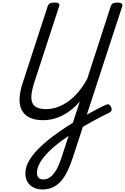

<svg xmlns="http://www.w3.org/2000/svg" viewBox="-20 -1004 985 1513"><path d="M314 489Q277 489 247 475Q217 461 198.5 432.5Q180 404 180 361Q180 310 212.5 256.5Q245 203 301.5 150Q358 97 429.5 46Q501 -5 579 -52Q617 -74 656.5 -96Q696 -118 735.5 -139Q775 -160 812 -177Q826 -184 836.5 -181Q847 -178 854 -163Q863 -146 858.5 -134Q854 -122 837 -114Q799 -96 756.5 -73.5Q714 -51 671.5 -27Q629 -3 589 23Q525 62 467.5 104Q410 146 366 189.5Q322 233 296.5 276Q271 319 271 359Q271 384 284.5 397Q298 410 321 410Q351 410 376.5 391Q402 372 424 334Q446 296 464 240L609 -204Q579 -169 545 -141.5Q511 -114 474 -95Q437 -76 398 -66.5Q359 -57 320 -57Q259 -57 217.5 -75.5Q176 -94 154.5 -131Q133 -168 134 -223.5Q135 -279 159 -351L356 -956Q361 -970 373.5 -977Q386 -984 408 -984Q431 -984 441.5 -977Q452 -970 446 -954L251 -357Q226 -281 227 -234Q228 -187 256.5 -165.5Q285 -144 341 -144Q389 -144 434.5 -160.5Q480 -177 522 -208Q564 -239 600.5 -283Q637 -327 667 -382L853 -956Q858 -970 870 -977Q882 -984 904 -984Q927 -984 937.5 -977Q948 -970 943 -954L555 234Q535 297 511.5 345Q488 393 459 425Q430 457 394.5 473Q359 489 314 489Z"/></svg>

Font: Playwrite NO
Style: Regular
Weight: 400
Designer: Veronika Burian, José Scaglione
Foundry: TypeTogether
Version: Version 1.002